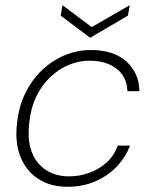

<svg xmlns="http://www.w3.org/2000/svg" viewBox="-20 -705 584 737"><path d="M239 12Q174 12 127.5 -18Q81 -48 59 -102Q37 -156 45 -228Q51 -293 76 -345Q101 -397 140 -434.5Q179 -472 227.5 -492.5Q276 -513 330 -513Q416 -513 465 -469Q514 -425 515 -355H469Q467 -411 427 -441.5Q387 -472 324 -472Q270 -472 220 -444Q170 -416 135 -362.5Q100 -309 92 -232Q86 -179 96 -140.5Q106 -102 128 -77Q150 -52 180 -40Q210 -28 243 -28Q285 -28 322.5 -41.5Q360 -55 389 -81Q418 -107 432 -146H479Q462 -101 427.5 -65Q393 -29 345 -8.5Q297 12 239 12ZM478 -685 471 -645 326 -560 213 -645 220 -685 332 -601Z"/></svg>

Font: DM Sans 18pt ExtraLight
Style: Italic
Weight: 250
Italic angle: -10°
Designer: Colophon Foundry, Jonny Pinhorn
Foundry: Colophon Foundry
Version: Version 4.004;gftools[0.9.30]